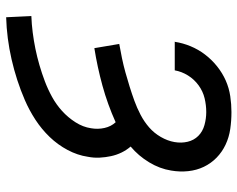

<svg xmlns="http://www.w3.org/2000/svg" viewBox="-96 -688 791 640"><g transform="rotate(90 300.0 -367.5)"><path d="M37 8 33 -76Q60 -77 87.5 -80.5Q115 -84 142 -89.5Q169 -95 196.5 -103Q224 -111 250.5 -121Q277 -131 302.5 -145Q328 -159 349.5 -178.5Q371 -198 387 -223Q403 -248 407 -275Q411 -298 406 -320Q401 -342 387 -357Q327 -330 265 -313Q203 -296 140 -286L126 -369Q149 -373 173 -378Q197 -383 220.5 -389.5Q244 -396 268 -403.5Q292 -411 315.5 -419.5Q339 -428 362 -440Q385 -452 404 -468.5Q423 -485 436 -507.5Q449 -530 453 -553Q457 -576 452 -597Q447 -618 432.5 -632.5Q418 -647 396.5 -653Q375 -659 353 -659Q330 -659 307 -653.5Q284 -648 264 -633.5Q244 -619 231 -598Q218 -577 214 -554H118L119 -555Q123 -581 133.5 -606.5Q144 -632 161 -654.5Q178 -677 200.5 -695Q223 -713 248 -724Q273 -735 300 -739Q327 -743 353 -743Q382 -743 409.5 -739Q437 -735 461.5 -723.5Q486 -712 505 -693.5Q524 -675 535.5 -651Q547 -627 550 -599Q553 -571 548 -542Q542 -504 520.5 -468.5Q499 -433 468 -407Q480 -393 488 -376.5Q496 -360 500 -341.5Q504 -323 505 -303.5Q506 -284 502 -264Q497 -230 479.5 -197Q462 -164 436 -137Q410 -110 378.5 -89.5Q347 -69 313.5 -54.5Q280 -40 246 -29Q212 -18 177 -10Q142 -2 107 2.5Q72 7 37 8Z"/></g></svg>

Font: Iosevka Custom Medium Oblique
Style: Regular
Weight: 500
Italic angle: -9°
Designer: Belleve Invis
Foundry: Belleve Invis
Version: Version 27.0.1